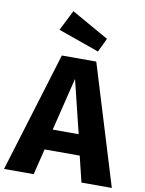

<svg xmlns="http://www.w3.org/2000/svg" viewBox="-112 -1023 825 1093"><g transform="rotate(10 300.5 -476.5)"><path d="M400 -149.5H197L160.5 0H-11L201 -693H400L612 0H436.5ZM223 -268.5H373L298 -575ZM222 -953 437.5 -831 399.5 -751 162.5 -835Z"/></g></svg>

Font: Fira Code Light
Style: Bold
Weight: 700
Monospace: yes
Version: Version 5.002